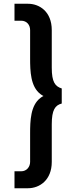

<svg xmlns="http://www.w3.org/2000/svg" viewBox="-20 -800 386 1020"><path d="M140 60C140 85 123 110 92 110H57V200H129C189 200 255 158 255 60V-140C255 -216 273 -241 308 -250V-330C273 -341 255 -364 255 -440V-640C255 -739 189 -780 129 -780H57V-690H92C123 -690 140 -667 140 -640V-490C140 -422 142 -340 195 -300C200 -296 205 -293 211 -290C205 -287 200 -284 195 -280C142 -240 140 -158 140 -90Z"/></svg>

Font: Jost Medium
Style: Regular
Weight: 500
Version: Version 3.710